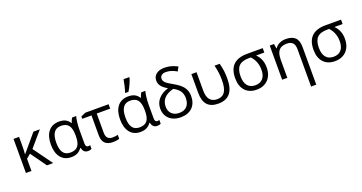

<svg xmlns="http://www.w3.org/2000/svg" viewBox="-46 -1697 5335 2827"><g transform="rotate(-20 2621.0 -283.0)"><path d="M173 -396V-534H86V0H173V-191L239 -246L415 0H513L297 -299L499 -534H398L167 -260Q173 -314 173 -396Z M963 -72H969Q978 -30 1000 -10Q1022 10 1061 10Q1091 10 1115 -3V-61Q1097 -56 1085 -56Q1044 -56 1044 -112V-326Q1044 -384 1051 -443.5Q1058 -503 1068 -535H1005Q985 -507 973 -463H967Q940 -505 900.5 -525Q861 -545 803 -545Q693 -545 633.5 -472Q574 -399 574 -266Q574 -136 632.5 -63Q691 10 795 10Q853 10 893.5 -10Q934 -30 963 -72ZM658 -265Q658 -476 806 -476Q889 -476 926 -427Q963 -378 963 -267V-260Q963 -153 926 -105.5Q889 -58 807 -58Q730 -58 694 -109.5Q658 -161 658 -265Z M1138 -502V-466H1283V-154Q1283 -70 1325 -29Q1367 12 1454 12Q1478 12 1505 7.5Q1532 3 1549 -4V-65Q1504 -55 1465 -55Q1365 -55 1365 -164V-466H1576V-535H1210Z M1913 -606Q1937 -643 1963.5 -701Q1990 -759 1999 -795V-806H1909Q1902 -763 1889.5 -708Q1877 -653 1864 -620V-606ZM2047 -72H2053Q2062 -30 2084 -10Q2106 10 2145 10Q2175 10 2199 -3V-61Q2181 -56 2169 -56Q2128 -56 2128 -112V-326Q2128 -384 2135 -443.5Q2142 -503 2152 -535H2089Q2069 -507 2057 -463H2051Q2024 -505 1984.5 -525Q1945 -545 1887 -545Q1777 -545 1717.5 -472Q1658 -399 1658 -266Q1658 -136 1716.5 -63Q1775 10 1879 10Q1937 10 1977.5 -10Q2018 -30 2047 -72ZM1742 -265Q1742 -476 1890 -476Q1973 -476 2010 -427Q2047 -378 2047 -267V-260Q2047 -153 2010 -105.5Q1973 -58 1891 -58Q1814 -58 1778 -109.5Q1742 -161 1742 -265Z M2268 -214Q2268 -146 2298 -95.5Q2328 -45 2383.5 -17.5Q2439 10 2512 10Q2628 10 2694 -55Q2760 -120 2760 -234Q2760 -315 2716.5 -373.5Q2673 -432 2571 -488Q2490 -533 2463 -560Q2437 -588 2437 -621Q2437 -653 2461 -672.5Q2485 -692 2526 -692Q2568 -692 2606.5 -681Q2645 -670 2698 -640L2733 -706Q2673 -736 2627 -747.5Q2581 -759 2529 -759Q2449 -759 2401.5 -722Q2354 -685 2354 -621Q2354 -572 2383 -533.5Q2412 -495 2479 -457Q2379 -428 2323.5 -364Q2268 -300 2268 -214ZM2512 -58Q2440 -58 2396.5 -100Q2353 -142 2353 -212Q2353 -291 2400.5 -343.5Q2448 -396 2547 -422Q2615 -386 2645.5 -341.5Q2676 -297 2676 -234Q2676 -149 2633.5 -103.5Q2591 -58 2512 -58Z M3348 -292Q3348 -359 3341.5 -411Q3335 -463 3317 -535H3236Q3252 -470 3259 -415Q3266 -360 3266 -296Q3266 -173 3227 -115Q3188 -57 3106 -57Q3031 -57 2992.5 -104.5Q2954 -152 2954 -246V-535H2873V-242Q2873 -113 2929.5 -51.5Q2986 10 3099 10Q3223 10 3285.5 -64Q3348 -138 3348 -292Z M3862 -466H3991V-535H3747Q3458 -535 3458 -255Q3458 -130 3522.5 -60Q3587 10 3702 10Q3777 10 3833 -22Q3888 -53 3918.5 -112Q3949 -171 3949 -248Q3949 -385 3862 -466ZM3748 -466H3780Q3865 -375 3865 -243Q3865 -154 3823 -106Q3781 -58 3704 -58Q3625 -58 3583.5 -109Q3542 -160 3542 -255Q3542 -365 3591 -415.5Q3640 -466 3748 -466Z M4548 -349Q4548 -451 4500 -498Q4452 -545 4354 -545Q4298 -545 4253.5 -523.5Q4209 -502 4184 -462H4180L4167 -535H4101V0H4182V-281Q4182 -384 4220.5 -430Q4259 -476 4344 -476Q4407 -476 4437 -444Q4467 -412 4467 -346V240H4548Z M5089 -466H5218V-535H4974Q4685 -535 4685 -255Q4685 -130 4749.5 -60Q4814 10 4929 10Q5004 10 5060 -22Q5115 -53 5145.5 -112Q5176 -171 5176 -248Q5176 -385 5089 -466ZM4975 -466H5007Q5092 -375 5092 -243Q5092 -154 5050 -106Q5008 -58 4931 -58Q4852 -58 4810.5 -109Q4769 -160 4769 -255Q4769 -365 4818 -415.5Q4867 -466 4975 -466Z"/></g></svg>

Font: OpenSansMMV
Style: Regular
Weight: 400
Designer: Steve Matteson
Foundry: Ascender Corporation
Version: Version 4.000